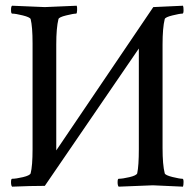

<svg xmlns="http://www.w3.org/2000/svg" viewBox="-20 -666 701 688"><path d="M633.8 -617.2Q624 -617.2 598.1 -610.8Q572.3 -604.5 570.3 -597.7Q562.5 -566.4 562.5 -506.8V-135.7Q562.5 -75.2 570.3 -44.9Q572.3 -38.1 598.1 -31.7Q624 -25.4 633.8 -25.4Q637.7 -25.4 637.7 -14.2Q637.7 -2.9 635.7 2.9Q538.1 -2 527.8 -2Q517.6 -2 405.3 2.9Q401.4 -1 401.4 -13.2Q401.4 -25.4 405.3 -25.4Q418.9 -25.4 443.8 -31.2Q468.8 -37.1 471.7 -44.9Q477.5 -72.3 477.5 -131.8V-492.2L140.6 0Q90.8 0 23.4 2.9Q19.5 -1 19.5 -13.2Q19.5 -25.4 23.4 -25.4Q37.1 -25.4 62 -31.2Q86.9 -37.1 89.8 -44.9Q96.7 -71.3 96.7 -131.8V-510.7Q96.7 -570.3 89.8 -597.7Q86.9 -604.5 61.5 -610.8Q36.1 -617.2 23.4 -617.2Q19.5 -617.2 19.5 -630.4Q19.5 -643.6 23.4 -645.5L140.6 -640.6L254.9 -645.5Q256.8 -641.6 256.3 -629.4Q255.9 -617.2 252.9 -617.2Q243.2 -617.2 217.3 -610.8Q191.4 -604.5 189.5 -597.7Q181.6 -566.4 181.6 -506.8V-127L529.3 -640.6L635.7 -645.5Q637.7 -641.6 637.7 -629.4Q637.7 -617.2 633.8 -617.2Z"/></svg>

Font: CrimsonText-Roman
Style: Roman
Weight: 400
Version: Version 0.13